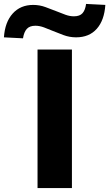

<svg xmlns="http://www.w3.org/2000/svg" viewBox="-91 -957 556 977"><path d="M100 0V-705H275V0ZM26 -762 -71 -767Q-66 -844 -26.5 -888Q13 -932 78 -932Q111 -932 141.5 -920.5Q172 -909 198 -899Q220 -890 242 -882Q264 -874 285 -874Q315 -874 329 -890Q343 -906 347 -937L445 -932Q440 -854 401.5 -810.5Q363 -767 296 -767Q263 -767 232 -778.5Q201 -790 177 -800Q156 -809 133 -817.5Q110 -826 89 -826Q60 -826 45.5 -810Q31 -794 26 -762Z"/></svg>

Font: Nunito Sans 7pt SemiExpanded ExtraBold
Style: Regular
Weight: 800
Width: 6
Designer: Vernon Adams
Foundry: Vernon Adams
Version: Version 3.101;gftools[0.9.27]